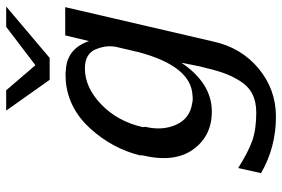

<svg xmlns="http://www.w3.org/2000/svg" viewBox="-162 -544 890 605"><g transform="rotate(-90 282.5 -241.0)"><path d="M237 -666H301L380 -574L501 -666H565L403 -529H334ZM96 -237V-245Q118 -332 180 -400.5Q242 -469 327 -478Q353 -480 364 -478Q432 -475 456 -405L474 -480H563L455 -15Q436 74 370 129Q304 184 218 184Q121 184 40 137L56 65Q105 96 141 109Q177 122 231 122Q265 122 289.5 109.5Q314 97 330.5 70.5Q347 44 356.5 16Q366 -12 376 -55L388 -114Q323 -18 234 -18Q157 -18 114.5 -77Q72 -136 96 -237ZM185 -236Q185 -231 186 -228Q173 -174 192.5 -130.5Q212 -87 260 -80Q271 -77 286 -79Q377 -84 421 -248L436 -312Q445 -345 432 -379Q419 -418 370 -418Q310 -418 256.5 -366.5Q203 -315 185 -236Z"/></g></svg>

Font: Coval
Style: Book Italic
Weight: 350
Foundry: Context Ltd
Version: Version 001.000